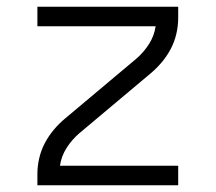

<svg xmlns="http://www.w3.org/2000/svg" viewBox="-20 -550 640 570"><path d="M91 0V-33Q91 -57 96.5 -80.5Q102 -104 113 -125Q124 -146 139.5 -164.5Q155 -183 173 -198L385 -376Q407 -395 422.5 -419.5Q438 -444 442 -472H91V-530H509V-497Q509 -473 503.5 -449.5Q498 -426 487 -405Q476 -384 460.5 -365.5Q445 -347 427 -332L215 -154Q193 -135 177.5 -110.5Q162 -86 158 -58H509V0Z"/></svg>

Font: Iosevka Curly Light Extended
Style: Regular
Weight: 300
Width: 7
Monospace: yes
Designer: Belleve Invis
Foundry: Belleve Invis
Version: Version 11.1.0; ttfautohint (v1.8.3)